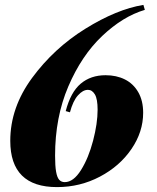

<svg xmlns="http://www.w3.org/2000/svg" viewBox="-20 -742 633 776"><path d="M202.6 -112.8Q202.6 -70.8 206.8 -47.6Q210.9 -24.4 219.5 -15.1Q228 -5.9 241.7 -5.9Q276.9 -5.9 307.4 -54.7Q337.9 -103.5 356.2 -173.3Q374.5 -243.2 374.5 -298.8Q374.5 -341.8 363.5 -360.4Q352.5 -378.9 335.4 -378.9Q314.9 -378.9 294.9 -356.4Q274.9 -334 262.7 -288.1L245.6 -293Q265.6 -369.6 306.2 -403.8Q346.7 -438 406.7 -438Q450.7 -438 484.9 -420.9Q519 -403.8 538.8 -369.4Q558.6 -335 558.6 -286.1Q558.6 -209 511.2 -139.6Q463.9 -70.3 383.8 -28.1Q303.7 14.2 210.4 14.2Q21.5 14.2 21.5 -172.9Q21.5 -307.1 109.6 -427Q197.8 -546.9 324.7 -625.7Q451.7 -704.6 559.6 -722.2L565.4 -702.1Q476.6 -675.8 393.1 -596.7Q309.6 -517.6 256.1 -392.6Q202.6 -267.6 202.6 -112.8Z"/></svg>

Font: TypoPRO Playfair Display
Style: Italic
Weight: 900
Italic angle: -14°
Designer: Claus Eggers Sørensen
Foundry: Claus Eggers Sørensen
Version: Version 1.004;PS 001.004;hotconv 1.0.70;makeotf.lib2.5.58329